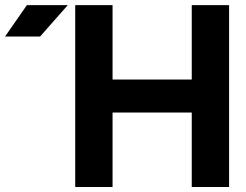

<svg xmlns="http://www.w3.org/2000/svg" viewBox="-20 -743 978 763"><path d="M278.9 -722.7V0H427.3V-295.7H742V0H890.4V-722.7H742V-427H427.3V-722.7ZM139.1 -597.7H0L86.9 -722.7H249.4Z"/></svg>

Font: Giphurs SC
Style: Regular
Weight: 400
Version: Version 0.920